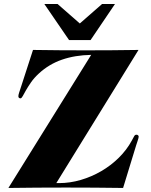

<svg xmlns="http://www.w3.org/2000/svg" viewBox="-20 -927 744 949"><path d="M321.3 -729 199.2 -907.2H264.6L374.5 -811L484.4 -907.2H548.3L427.7 -729ZM258.3 -22H272.5Q325.7 -22 379.2 -37.6Q432.6 -53.2 480.5 -81.1Q528.3 -108.9 567.4 -147.5Q606.4 -186 631.3 -231.9Q639.2 -246.1 643.1 -253.7Q647 -261.2 654.3 -261.2Q659.2 -261.2 662.4 -258.3Q665.5 -255.4 665.5 -251Q665.5 -248 663.6 -241.5Q661.6 -234.9 658.9 -226.6Q656.2 -218.3 653.1 -209Q649.9 -199.7 647.5 -190.9L588.4 2Q517.6 1 447.3 0.5Q377 0 306.2 0Q234.4 0 163.8 0.5Q93.3 1 21.5 2L430.7 -655.8Q350.6 -654.3 286.4 -632.1Q222.2 -609.9 172.4 -564Q148.4 -542 133.3 -520Q118.2 -498 108.2 -480.5Q98.1 -462.9 92.3 -451.9Q86.4 -440.9 81.1 -440.9Q76.7 -440.9 73.7 -443.6Q70.8 -446.3 70.8 -451.2Q70.8 -458 74.5 -469Q78.1 -480 85 -501L143.1 -680.2Q208.5 -679.2 273.2 -678.7Q337.9 -678.2 403.3 -678.2Q469.2 -678.2 534.2 -678.7Q599.1 -679.2 664.6 -680.2Z"/></svg>

Font: XB Zar
Style: Bold
Weight: 700
Designer: Behnam
Foundry: Irmug
Version: Version 8.005 2009